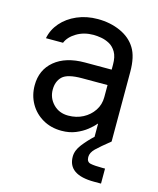

<svg xmlns="http://www.w3.org/2000/svg" viewBox="-111 -610 733 890"><g transform="rotate(15 256.0 -165.5)"><path d="M218 12Q167 12 127.5 -11Q88 -34 66 -73Q44 -112 44 -160Q44 -234 97 -278Q150 -322 242 -322H370V-346Q370 -384 357 -406Q344 -428 324.5 -438.5Q305 -449 284.5 -452.5Q264 -456 248 -456Q202 -456 167 -435Q132 -414 120 -384H38Q46 -426 75 -459.5Q104 -493 149 -512.5Q194 -532 248 -532Q308 -532 357 -510Q406 -488 431 -447Q456 -407 456 -334V0Q411 36 390.5 56Q370 76 370 97Q370 121 389.5 125Q409 129 445 129H459V201H426Q300 201 300 114Q300 84 323 54.5Q346 25 373 0H374V-63H372Q360 -48 338 -30.5Q316 -13 286 -0.5Q256 12 218 12ZM230 -64Q269 -64 300.5 -80.5Q332 -97 351 -125.5Q370 -154 370 -190V-248H248Q178 -248 154 -225Q130 -202 130 -162Q130 -122 158 -93Q186 -64 230 -64Z"/></g></svg>

Font: Liter
Style: Regular
Weight: 400
Designer: Anton Skugarov
Foundry: skugi
Version: Version 1.004; ttfautohint (v1.8.4.7-5d5b)